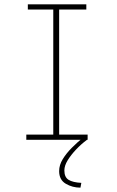

<svg xmlns="http://www.w3.org/2000/svg" viewBox="-20 -643 540 883"><path d="M101 0V-24H225V-599H108V-623H377V-599H252V-24H383V0ZM354 198 350 220Q313 220 282.5 202Q252 184 252 144Q252 116 268.5 89Q285 62 310.5 36.5Q336 11 362 -10L380 0Q353 20 329.5 45Q306 70 291 94.5Q276 119 276 141Q276 172 295.5 184Q315 196 354 198Z"/></svg>

Font: Inconsolata ExtraLight
Style: Regular
Weight: 200
Monospace: yes
Designer: Raph Levien, Cyreal, Brenton Simpson
Foundry: Raph Levien, Cyreal, Google
Version: Version 3.001; ttfautohint (v1.8.2.53-6de2)